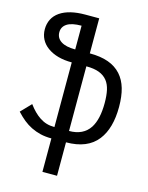

<svg xmlns="http://www.w3.org/2000/svg" viewBox="-140 -846 881 1140"><g transform="rotate(15 301.0 -276.0)"><path d="M324.7 208V2.4Q456.1 2.4 517.6 -76.7Q574.7 -149.9 574.7 -282.2Q574.7 -346.7 560.8 -394.8Q546.9 -442.9 517.1 -476.1Q486.3 -510.3 439 -527.3Q391.6 -544.4 324.7 -544.4V-759.8H239.3Q140.1 -759.8 85 -722.2Q57.1 -703.1 43.2 -675.5Q29.3 -647.9 29.3 -614.3Q29.3 -580.6 43.5 -553.2Q57.6 -525.9 84.5 -506.3Q141.6 -464.8 234.9 -464.8V-67.4Q208 -67.4 185.8 -74Q163.6 -80.6 142.6 -94.7Q106.4 -118.7 72.3 -165L12.2 -102.5Q36.6 -76.2 59.6 -57.6Q82.5 -39.1 108.9 -25.9Q136.7 -12.2 167.2 -4.9Q197.8 2.4 234.9 2.4V208ZM117.2 -619.1Q117.2 -652.8 146.2 -671.6Q175.3 -690.4 234.9 -690.4V-544.4Q177.2 -544.4 147.2 -564Q117.2 -583.5 117.2 -619.1ZM454.1 -417Q471.7 -394.5 479 -361.3Q486.3 -328.1 486.3 -282.2Q486.3 -182.1 451.7 -128.4Q411.6 -67.4 324.7 -67.4V-464.8Q372.6 -464.8 403.8 -452.9Q435.1 -440.9 454.1 -417Z"/></g></svg>

Font: Hack Dev
Style: Regular
Weight: 400
Designer: Christopher Simpkins
Foundry: Christopher Simpkins
Version: Version 2.0315